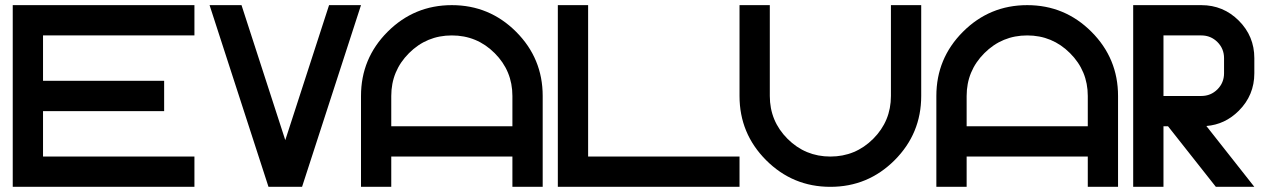

<svg xmlns="http://www.w3.org/2000/svg" viewBox="-20 -723 4903 743"><path d="M732.4 -703.1V-585.9H146.5V-410.2H615.2V-293H146.5V-117.2H732.4V0H29.3V-703.1Z M1019 0 791 -703.1H914.6L1084 -180.7L1253.4 -703.1H1377L1148.9 0Z M1377 -351.6Q1377 -497.1 1480 -600.1Q1583 -703.1 1728.5 -703.1Q1874 -703.1 1977.1 -600.1Q2080.1 -497.1 2080.1 -351.6V0H1962.9V-117.2H1494.1V0H1377ZM1962.9 -234.4V-351.6Q1962.9 -448.7 1894.3 -517.3Q1825.7 -585.9 1728.5 -585.9Q1631.3 -585.9 1562.7 -517.3Q1494.1 -448.7 1494.1 -351.6V-234.4Z M2138.7 -703.1H2255.9V-117.2H2841.8V0H2138.7Z M2841.8 -351.6V-703.1H2959V-351.6Q2959 -254.4 3027.6 -185.8Q3096.2 -117.2 3193.4 -117.2Q3290.5 -117.2 3359.1 -185.8Q3427.7 -254.4 3427.7 -351.6V-703.1H3544.9V-351.6Q3544.9 -206.1 3441.9 -103Q3338.9 0 3193.4 0Q3047.9 0 2944.8 -103Q2841.8 -206.1 2841.8 -351.6Z M3603.5 -351.6Q3603.5 -497.1 3706.5 -600.1Q3809.6 -703.1 3955.1 -703.1Q4100.6 -703.1 4203.6 -600.1Q4306.6 -497.1 4306.6 -351.6V0H4189.5V-117.2H3720.7V0H3603.5ZM4189.5 -234.4V-351.6Q4189.5 -448.7 4120.8 -517.3Q4052.2 -585.9 3955.1 -585.9Q3857.9 -585.9 3789.3 -517.3Q3720.7 -448.7 3720.7 -351.6V-234.4Z M4628.9 -703.1Q4713.9 -703.1 4773.9 -643.1Q4834 -583 4834 -498V-439.5Q4834 -354.5 4773.9 -294.4Q4720.7 -241.2 4648.4 -235.4L4834 0H4685.1L4500 -234.4H4482.4V0H4365.2V-703.1ZM4716.8 -498Q4716.8 -534.7 4691.2 -560.3Q4665.5 -585.9 4628.9 -585.9H4482.4V-351.6H4628.9Q4665.5 -351.6 4691.2 -377.2Q4716.8 -402.8 4716.8 -439.5Z"/></svg>

Font: Gerhaus
Style: Regular
Weight: 400
Designer: GGBotNet
Foundry: GGBotNet
Version: 1.01